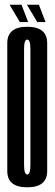

<svg xmlns="http://www.w3.org/2000/svg" viewBox="-20 -793 232 817"><path d="M95.9 4Q11 4 11 -65.1Q11 -134.2 11 -337.4Q11 -539.9 11 -609.5Q11 -679.1 95.9 -679.1Q180.8 -679.1 180.8 -609.2Q180.8 -539.2 180.8 -337.4Q180.8 -134.2 180.8 -65.1Q180.8 4 95.9 4ZM95.9 -50.5Q109.4 -50.5 109.4 -91.2Q109.4 -132 109.4 -337.4Q109.4 -544 109.4 -584.3Q109.4 -624.6 95.9 -624.6Q82.4 -624.6 82.4 -584.3Q82.4 -544 82.4 -337.4Q82.4 -132 82.4 -91.2Q82.4 -50.5 95.9 -50.5ZM138.5 -699.2 94.6 -772.9H145.5L173.8 -699.2ZM64.5 -699.2 20.6 -772.9H71.5L99.8 -699.2Z"/></svg>

Font: Anybody UltraCondensed Thin
Style: Regular
Weight: 100
Width: 1
Designer: Tyler Finck
Foundry: Etcetera Type Company
Version: Version 1.110